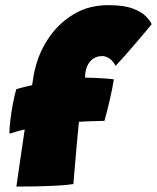

<svg xmlns="http://www.w3.org/2000/svg" viewBox="-20 -698 594 726"><path d="M42 7.5Q42.5 4 46.2 -22.2Q50 -48.5 55.2 -84.5Q60.5 -120.5 65.5 -154.8Q70.5 -189 73.5 -208.5Q67 -207.5 49.8 -202.8Q32.5 -198 15.5 -192.5Q15.5 -212 19 -242.2Q22.5 -272.5 28.5 -304.2Q34.5 -336 41.5 -360.5Q51.5 -364 71.5 -369Q91.5 -374 101.5 -376Q104 -394.5 107.2 -412.8Q110.5 -431 115.5 -449Q131.5 -508 168.2 -560.2Q205 -612.5 260.8 -645.5Q316.5 -678.5 389.5 -678.5Q447.5 -678.5 481.2 -666Q515 -653.5 531.5 -636.5Q548 -619.5 553.5 -606.5Q538.5 -588 518.8 -564.8Q499 -541.5 478.8 -518Q458.5 -494.5 442 -476Q425.5 -457.5 417 -449Q408.5 -466.5 394.5 -476.2Q380.5 -486 367 -486Q342.5 -486 326.8 -471.8Q311 -457.5 305 -434Q301.5 -420.5 301.5 -404.5Q316.5 -404.5 338.8 -403.5Q361 -402.5 381.2 -401Q401.5 -399.5 410.5 -398Q405.5 -365.5 395.2 -321Q385 -276.5 375 -241Q370.5 -241 351.8 -240.5Q333 -240 312 -239.2Q291 -238.5 278.5 -237.5Q277.5 -226.5 275 -201.5Q272.5 -176.5 269.8 -145.8Q267 -115 264.5 -85Q262 -55 260 -32.2Q258 -9.5 257.5 -2Q232 2 193.5 4Q155 6 114.5 6.8Q74 7.5 42 7.5Z"/></svg>

Font: Grandstander Black
Style: Italic
Weight: 900
Italic angle: -15°
Designer: Tyler Finck
Foundry: Etcetera Type Co
Version: Version 1.200; ttfautohint (v1.8.3)